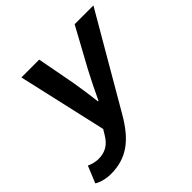

<svg xmlns="http://www.w3.org/2000/svg" viewBox="-225 -654 1006 1006"><g transform="rotate(-45 278.0 -151.0)"><path d="M43.8 193.8C159.4 193.8 235.6 138.1 307.1 14.2L603.9 -496.1H464.8L347.2 -280.7C321.5 -232.6 288.9 -166.3 269.5 -124H265.5C260.4 -166.3 251.3 -232.6 243 -280.7L202.4 -496.1H70.4L182.5 -2.3L165 26.6C137.5 71.5 105.2 92 52.4 92C32.2 92 6.1 84.6 -9.9 76.6L-48.3 170.1C-28.3 183.2 7.8 193.8 43.8 193.8Z"/></g></svg>

Font: Source Code Variable
Style: Italic
Weight: 400
Italic angle: -11°
Monospace: yes
Designer: Paul D. Hunt, Teo Tuominen
Foundry: Adobe Systems Incorporated
Version: Version 1.005;PS 1.0;hotconv 16.6.54;makeotf.lib2.5.65590